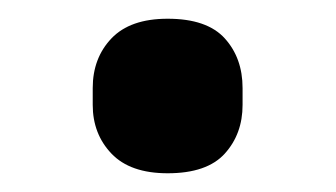

<svg xmlns="http://www.w3.org/2000/svg" viewBox="-20 -554 359 205"><path d="M159 -369Q119 -369 99 -390Q79 -411 79 -442V-460Q79 -492 99 -513Q119 -534 159 -534Q201 -534 220 -513Q239 -492 239 -460V-442Q239 -411 220 -390Q201 -369 159 -369Z"/></svg>

Font: IBM Plex Sans SemiBold
Style: Regular
Weight: 600
Designer: Mike Abbink, Paul van der Laan, Pieter van Rosmalen
Foundry: Bold Monday
Version: Version 3.201